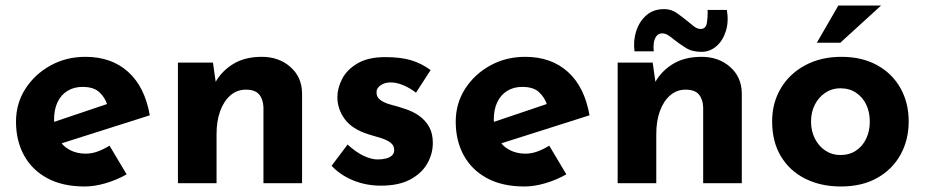

<svg xmlns="http://www.w3.org/2000/svg" viewBox="-20 -664 3352 696"><path d="M287 12Q207 12 151.5 -18Q96 -48 67 -101Q38 -154 38 -223Q38 -289 72 -342Q106 -395 163 -426.5Q220 -458 290 -458Q384 -458 444.5 -403.5Q505 -349 523 -246L183 -138L152 -214L398 -297L369 -284Q361 -310 340.5 -329.5Q320 -349 279 -349Q248 -349 224.5 -334.5Q201 -320 188.5 -293.5Q176 -267 176 -231Q176 -190 191 -162.5Q206 -135 232 -121Q258 -107 290 -107Q313 -107 334.5 -115Q356 -123 377 -136L439 -32Q404 -12 363.5 0Q323 12 287 12Z M752 -437 763 -359 761 -366Q784 -407 826 -432.5Q868 -458 929 -458Q991 -458 1032.5 -421.5Q1074 -385 1075 -327V0H935V-275Q934 -304 919.5 -321.5Q905 -339 871 -339Q839 -339 815 -318Q791 -297 778 -261Q765 -225 765 -178V0H625V-437Z M1361 9Q1307 9 1260.5 -10Q1214 -29 1182 -63L1240 -140Q1272 -111 1299.5 -98.5Q1327 -86 1349 -86Q1366 -86 1379.5 -89.5Q1393 -93 1401 -100.5Q1409 -108 1409 -120Q1409 -137 1395.5 -147Q1382 -157 1361 -163.5Q1340 -170 1316 -177Q1256 -196 1229.5 -232.5Q1203 -269 1203 -312Q1203 -345 1220.5 -378.5Q1238 -412 1276.5 -434.5Q1315 -457 1376 -457Q1431 -457 1469 -446Q1507 -435 1541 -410L1488 -328Q1469 -343 1445.5 -353.5Q1422 -364 1402 -365Q1384 -366 1371.5 -361Q1359 -356 1352 -348Q1345 -340 1345 -331Q1344 -312 1359.5 -301Q1375 -290 1399 -284Q1423 -278 1446 -270Q1478 -260 1501 -243Q1524 -226 1536.5 -202.5Q1549 -179 1549 -146Q1549 -106 1528.5 -70.5Q1508 -35 1466.5 -13Q1425 9 1361 9Z M1881 12Q1801 12 1745.5 -18Q1690 -48 1661 -101Q1632 -154 1632 -223Q1632 -289 1666 -342Q1700 -395 1757 -426.5Q1814 -458 1884 -458Q1978 -458 2038.5 -403.5Q2099 -349 2117 -246L1777 -138L1746 -214L1992 -297L1963 -284Q1955 -310 1934.5 -329.5Q1914 -349 1873 -349Q1842 -349 1818.5 -334.5Q1795 -320 1782.5 -293.5Q1770 -267 1770 -231Q1770 -190 1785 -162.5Q1800 -135 1826 -121Q1852 -107 1884 -107Q1907 -107 1928.5 -115Q1950 -123 1971 -136L2033 -32Q1998 -12 1957.5 0Q1917 12 1881 12Z M2346 -437 2357 -359 2355 -366Q2378 -407 2420 -432.5Q2462 -458 2523 -458Q2585 -458 2626.5 -421.5Q2668 -385 2669 -327V0H2529V-275Q2528 -304 2513.5 -321.5Q2499 -339 2465 -339Q2433 -339 2409 -318Q2385 -297 2372 -261Q2359 -225 2359 -178V0H2219V-437ZM2523 -476Q2489 -476 2466 -490.5Q2443 -505 2424 -520Q2413 -529 2402.5 -536Q2392 -543 2380 -543Q2367 -543 2359.5 -533Q2352 -523 2350 -508Q2348 -493 2350 -478H2280Q2275 -517 2286.5 -552Q2298 -587 2323.5 -609Q2349 -631 2388 -631Q2413 -631 2433 -617Q2453 -603 2470 -589Q2484 -577 2496 -568Q2508 -559 2520 -559Q2539 -559 2542.5 -581.5Q2546 -604 2545 -628H2615Q2622 -585 2611 -550.5Q2600 -516 2576.5 -496Q2553 -476 2523 -476Z M2779 -224Q2779 -291 2810.5 -344Q2842 -397 2899 -427.5Q2956 -458 3030 -458Q3105 -458 3160 -427.5Q3215 -397 3244.5 -344Q3274 -291 3274 -224Q3274 -157 3244.5 -103.5Q3215 -50 3160 -19Q3105 12 3028 12Q2956 12 2899.5 -16Q2843 -44 2811 -97Q2779 -150 2779 -224ZM2920 -223Q2920 -189 2934 -161.5Q2948 -134 2972 -118Q2996 -102 3026 -102Q3059 -102 3083 -118Q3107 -134 3120 -161.5Q3133 -189 3133 -223Q3133 -258 3120 -285Q3107 -312 3083 -328Q3059 -344 3026 -344Q2996 -344 2972 -328Q2948 -312 2934 -285Q2920 -258 2920 -223ZM3174 -644 3026 -509H2941L3019 -644Z"/></svg>

Font: Josefin Sans Thin
Style: Bold
Weight: 700
Version: Version 2.000